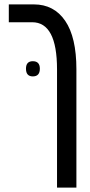

<svg xmlns="http://www.w3.org/2000/svg" viewBox="-20 -612 407 872"><path d="M327 240V-297Q327 -443 276 -517.5Q225 -592 134 -592H20V-511H126Q239 -511 239 -297V240ZM129 -265Q161 -265 161 -300Q161 -334 129 -334Q98 -334 98 -300Q98 -265 129 -265Z"/></svg>

Font: Noto Sans Hebrew Extra Condensed
Style: Regular
Weight: 400
Width: 2
Designer: Monotype Design Team
Foundry: Monotype Imaging Inc.
Version: 1.000